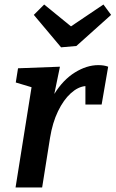

<svg xmlns="http://www.w3.org/2000/svg" viewBox="-20 -832 513 852"><path d="M49 0 120 -445 50 -466 60 -529 246 -536 221 -415Q260 -478 312.5 -510.5Q365 -543 416 -543Q442 -543 460 -536L431 -368H359V-450Q326 -447 294 -418Q262 -389 237.5 -338.5Q213 -288 202 -220L167 0ZM439 -812 473 -766 319 -628 251 -622 130 -766 176 -812 295 -715Z"/></svg>

Font: Bitter SemiBold
Style: Italic
Weight: 600
Italic angle: -9°
Designer: Sol Matas, and Bitter project Authors
Foundry: Sol Matas
Version: Version 2.001